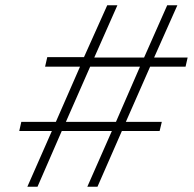

<svg xmlns="http://www.w3.org/2000/svg" viewBox="-20 -710 736 730"><path d="M84 0 177.2 -211.9H53.2L61 -246.6H192.4L284.2 -456.5H151.4L159.7 -492.7H299.3L387.7 -689.9H426.3L338.4 -491.2H527.8L615.7 -689.9H654.3L565.9 -491.2H693.4L685.5 -456.5H550.8L458.5 -246.6H595.2L586.9 -211.9H443.4L350.6 0H312L405.3 -211.9H214.8L122.6 0ZM230.5 -246.6H420.9L512.2 -456.5H322.8Z"/></svg>

Font: HK Grotesk Light Legacy Italic
Style: Regular
Weight: 300
Italic angle: -13°
Designer: Alfredo Marco Pradil
Foundry: Hanken Design Co.
Version: Version 2.022;PS 002.022;hotconv 1.0.88;makeotf.lib2.5.64775